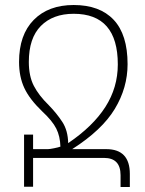

<svg xmlns="http://www.w3.org/2000/svg" viewBox="-20 -745 579 766"><path d="M252 -174Q351 -241 400.5 -318.5Q450 -396 450 -488Q450 -690 274 -690Q191 -690 143 -641.5Q95 -593 95 -498Q95 -441 115 -402.5Q135 -364 174 -326Q207 -292 229 -258Q251 -224 252 -174ZM171 -150Q178 -150 195.5 -153.5Q213 -157 221 -160Q220 -201 204.5 -232Q189 -263 148 -301Q98 -349 77 -394Q56 -439 56 -498Q56 -606 114.5 -665.5Q173 -725 274 -725Q378 -725 433.5 -666Q489 -607 489 -489Q489 -395 438 -310.5Q387 -226 268 -150H404Q498 -150 498 -51V1H461V-46Q461 -115 395 -115H112V0H76V-208H112V-150Z"/></svg>

Font: Noto Sans Armenian SemiCondensed ExtraLight
Style: Regular
Weight: 200
Width: 4
Designer: Monotype Design Team
Foundry: Monotype Imaging Inc.
Version: Version 2.008; ttfautohint (v1.8.4.7-5d5b)